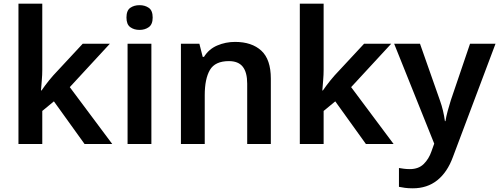

<svg xmlns="http://www.w3.org/2000/svg" viewBox="-20 -780 2704 1040"><path d="M209 -401Q209 -375 206.5 -346Q204 -317 202 -290H205Q213 -302 224 -316.5Q235 -331 246.5 -345.5Q258 -360 269 -372L428 -543H575L358 -308L588 0H438L272 -231L209 -179V0H80V-760H209Z M800 -543V0H671V-543ZM736 -752Q765 -752 786 -737.5Q807 -723 807 -685Q807 -648 786 -633Q765 -618 736 -618Q706 -618 685.5 -633Q665 -648 665 -685Q665 -723 685.5 -737.5Q706 -752 736 -752Z M1253 -553Q1344 -553 1395.5 -505.5Q1447 -458 1447 -354V0H1319V-327Q1319 -388 1295 -418.5Q1271 -449 1220 -449Q1145 -449 1117 -401Q1089 -353 1089 -264V0H960V-543H1060L1078 -472H1085Q1111 -514 1156.5 -533.5Q1202 -553 1253 -553Z M1733 -401Q1733 -375 1730.5 -346Q1728 -317 1726 -290H1729Q1737 -302 1748 -316.5Q1759 -331 1770.5 -345.5Q1782 -360 1793 -372L1952 -543H2099L1882 -308L2112 0H1962L1796 -231L1733 -179V0H1604V-760H1733Z M2115 -543H2255L2363 -236Q2373 -208 2379.5 -180.5Q2386 -153 2390 -124H2393Q2397 -150 2405 -179Q2413 -208 2422 -237L2526 -543H2664L2433 71Q2403 153 2348.5 196.5Q2294 240 2216 240Q2192 240 2173.5 237.5Q2155 235 2141 232V130Q2152 132 2167.5 134Q2183 136 2200 136Q2247 136 2275 108.5Q2303 81 2317 40L2332 -2Z"/></svg>

Font: Noto Traditional Nushu SemiBold
Style: Regular
Weight: 600
Version: Version 2.003